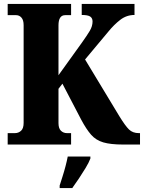

<svg xmlns="http://www.w3.org/2000/svg" viewBox="-20 -734 731 975"><path d="M19 0V-58H56Q74 -58 87 -70Q100 -82 100 -110V-606Q100 -632 89 -644.5Q78 -657 62 -657H19V-714H341V-657H311Q277 -657 277 -605V-352L397 -519Q422 -554 436 -577.5Q450 -601 450 -625Q450 -642 438 -650Q426 -658 395 -658V-714H663V-658Q623 -658 591 -633.5Q559 -609 529 -572L412 -432L586 -144Q616 -95 635 -76.5Q654 -58 685 -58H691V0H605Q542 0 504.5 -11Q467 -22 442.5 -50Q418 -78 392 -127L297 -309L277 -283V-109Q277 -82 289.5 -70Q302 -58 320 -58H341V0ZM283 208Q289 189 297.5 162.5Q306 136 313 109Q320 82 324 61H439V71Q431 92 415 118.5Q399 145 381 172Q363 199 347 221H283Z"/></svg>

Font: Noto Serif Condensed Black
Style: Regular
Weight: 900
Width: 3
Designer: Monotype Design Team
Foundry: Monotype Imaging Inc.
Version: Version 2.015; ttfautohint (v1.8.4.7-5d5b)